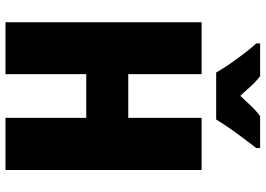

<svg xmlns="http://www.w3.org/2000/svg" viewBox="-154 -813 967 699"><g transform="rotate(90 329.5 -463.5)"><path d="M409 0V-294H250V0H61V-714H250V-447H409V-714H599V0ZM519 -913Q446 -819 415 -767H244Q228 -796 195 -841.5Q162 -887 138 -913V-927H257Q277 -913 305 -881Q319 -865 329 -855Q335 -861 358.5 -886.5Q382 -912 403 -927H519Z"/></g></svg>

Font: Noto Sans Display Black Narrow
Style: Regular
Weight: 900
Width: 4
Designer: Monotype Design team
Foundry: Monotype Imaging Inc.
Version: Version 1.000